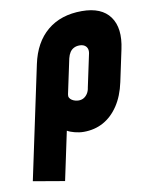

<svg xmlns="http://www.w3.org/2000/svg" viewBox="-86 -568 657 845"><g transform="rotate(-10 242.0 -146.0)"><path d="M451 -171 481 -312Q501 -404 463.5 -456Q426 -508 338 -508Q244 -508 183.5 -457.5Q123 -407 103 -312L-4 192L136 216L182 -1Q189 3 197 6Q205 9 214.5 11.5Q224 14 234.5 15.5Q245 17 255 17Q304 17 343 -4.5Q382 -26 410 -68Q438 -110 451 -171ZM336 -313 306 -172Q304 -157 297 -146Q290 -135 280 -129Q270 -123 257 -123Q250 -123 242 -125Q234 -127 227 -131.5Q220 -136 216.5 -142.5Q213 -149 215 -158L248 -313Q252 -329 259 -339.5Q266 -350 277 -355.5Q288 -361 302 -361Q316 -361 325 -355Q334 -349 337 -338.5Q340 -328 336 -313Z"/></g></svg>

Font: Advent Pro ExtraBold
Style: Italic
Weight: 800
Italic angle: -12°
Version: Version 3.000